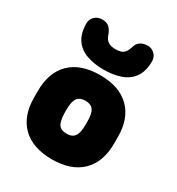

<svg xmlns="http://www.w3.org/2000/svg" viewBox="-156 -727 772 838"><g transform="rotate(30 229.5 -308.5)"><path d="M28 -217V-185Q28 -91 80.5 -40Q133 11 230 11Q326 11 378.5 -40Q431 -91 431 -185V-217Q431 -311 378.5 -362Q326 -413 230 -413Q133 -413 80.5 -362Q28 -311 28 -217ZM282 -209V-193Q282 -153 270 -135.5Q258 -118 229 -118Q201 -118 189.5 -134.5Q178 -151 177 -193V-209Q177 -250 189.5 -267Q202 -284 230 -284Q258 -284 270 -267Q282 -250 282 -209ZM289 -589Q282 -564 269 -554Q256 -544 230 -544Q206 -544 192.5 -553Q179 -562 172 -583Q163 -607 150.5 -617.5Q138 -628 116 -628Q94 -628 79 -614Q64 -600 64 -579Q64 -528 85.5 -497.5Q107 -467 144.5 -454Q182 -441 229 -441Q277 -441 314.5 -454Q352 -467 373.5 -497.5Q395 -528 395 -579Q395 -599 380.5 -613.5Q366 -628 346 -628Q300 -628 289 -589Z"/></g></svg>

Font: Beiruti Black
Style: Regular
Weight: 900
Designer: Arlette Boutros
Foundry: Boutros
Version: Version 1.41